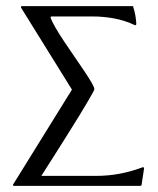

<svg xmlns="http://www.w3.org/2000/svg" viewBox="-20 -608 516 628"><path d="M215.3 -314.9 48.8 -583V-586.4L50.8 -587.9H413.6Q415.5 -587.9 415.8 -586.2Q416 -584.5 416.5 -583Q418 -579.1 419.7 -571.8Q421.4 -564.5 422.9 -556.6Q424.3 -548.8 425 -541.3Q425.8 -533.7 425.8 -529.3Q425.8 -528.8 425.3 -527.8Q424.8 -526.9 424.8 -526.4L421.9 -525.4Q389.2 -541 353.8 -547.6Q318.4 -554.2 282.2 -554.2H147.9L145 -552.2Q148.9 -539.1 161.1 -518.1Q173.3 -497.1 189.5 -472.9Q205.6 -448.7 222.9 -423.6Q240.2 -398.4 254.9 -376.7Q269.5 -355 279.1 -338.6Q288.6 -322.3 288.6 -316.4Q288.6 -314 282 -302Q275.4 -290 264.4 -271.5Q253.4 -252.9 239.3 -229.7Q225.1 -206.5 209.7 -182.1Q194.3 -157.7 179.2 -133.5Q164.1 -109.4 151.1 -89.1Q138.2 -68.8 128.7 -54Q119.1 -39.1 115.2 -32.7H294.4Q334 -32.7 372.6 -40Q411.1 -47.4 448.2 -61.5L450.2 -60.1L451.2 -57.1L442.9 -2L439.9 0H25.9Q24.4 0 22.5 -1V-3.9Z"/></svg>

Font: CAT Linz
Style: Regular
Weight: 400
Designer: Peter Wiegel
Foundry: Peter Wiegel
Version: Version 1.08